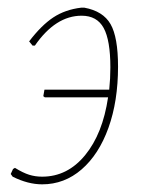

<svg xmlns="http://www.w3.org/2000/svg" viewBox="-20 -476 375 501"><path d="M288 -302Q288 -212 263 -142.5Q238 -73 193 -34Q148 5 90 5Q53 5 13 -15L8 -22L14 -35L19 -38Q40 -25 56 -20Q72 -15 90 -15Q156 -15 202 -71Q248 -127 262 -222H97L93 -225L96 -242H265Q268 -271 268 -300Q268 -371 250.5 -403Q233 -435 193 -435Q125 -435 71 -357H65L56 -368Q88 -410 119 -430.5Q150 -451 192 -456H200Q249 -447 268.5 -413Q288 -379 288 -302Z"/></svg>

Font: Luna Sans Thin
Style: Italic
Weight: 250
Italic angle: -7°
Designer: Juan Pablo del Peral
Foundry: Huerta Tipografica
Version: Version 2.001; ttfautohint (v1.5)